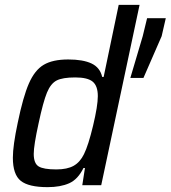

<svg xmlns="http://www.w3.org/2000/svg" viewBox="-20 -763 703 791"><path d="M33 -113Q33 -163 53 -257Q75 -364 99 -419Q123 -474 160 -496Q197 -518 261 -518Q322 -518 357 -501.5Q392 -485 401 -446H407L469 -743H555L397 0H319L330 -71H324Q301 -24 265 -8Q229 8 176 8Q98 8 65.5 -18Q33 -44 33 -113ZM326 -128Q344 -164 363.5 -245.5Q383 -327 383 -367Q383 -409 362 -426.5Q341 -444 290 -444Q238 -444 213.5 -431.5Q189 -419 173.5 -381.5Q158 -344 139 -255Q119 -164 119 -129Q119 -90 139 -77.5Q159 -65 212 -65Q257 -65 283.5 -80Q310 -95 326 -128ZM517 -442 568 -614 586 -688H663L646 -614L571 -442Z"/></svg>

Font: Saira Semi Condensed
Style: Italic
Weight: 400
Width: 4
Italic angle: -12°
Designer: Hector Gatti with collaboration of the Omnibus-Type team
Foundry: Omnibus-Type
Version: Version 1.001; ttfautohint (v1.8)